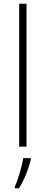

<svg xmlns="http://www.w3.org/2000/svg" viewBox="-20 -780 242 1021"><path d="M121 0V-760H82V0ZM144 69V61H103C98 103 74 180 59 213V221H81C110 176 132 117 144 69Z"/></svg>

Font: Noto Sans Thai SemCond ExtLt
Style: Regular
Weight: 200
Width: 4
Designer: Monotype Design Team
Foundry: Monotype Imaging Inc.
Version: Version 2.002